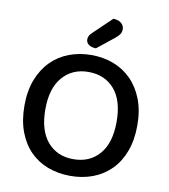

<svg xmlns="http://www.w3.org/2000/svg" viewBox="-91 -904 875 995"><g transform="rotate(10 346.5 -406.5)"><path d="M643 -304Q643 -226 620.5 -166.5Q598 -107 558 -67Q518 -27 464 -6.5Q410 14 346 14Q282 14 227.5 -6.5Q173 -27 133.5 -67Q94 -107 71.5 -166.5Q49 -226 49 -304Q49 -382 72 -441Q95 -500 135 -540.5Q175 -581 229.5 -601.5Q284 -622 346 -622Q409 -622 463 -601.5Q517 -581 557 -540.5Q597 -500 620 -441Q643 -382 643 -304ZM534 -304Q534 -416 483 -474.5Q432 -533 346 -533Q262 -533 210.5 -474Q159 -415 159 -304Q159 -192 210 -133Q261 -74 346 -74Q432 -74 483 -133Q534 -192 534 -304ZM425 -827Q452 -826 467 -813Q482 -800 482 -782Q482 -766 475 -755.5Q468 -745 451 -731L362 -660Q337 -661 323.5 -671.5Q310 -682 310 -698Q310 -717 327 -733Z"/></g></svg>

Font: Baloo Thambi 2 Medium
Style: Regular
Weight: 500
Designer: Aadarsh Rajan and Ek Type
Foundry: Ek Type
Version: Version 1.640;hotconv 1.0.111;makeotfexe 2.5.65597; ttfautoh